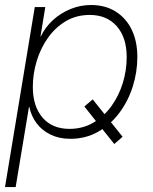

<svg xmlns="http://www.w3.org/2000/svg" viewBox="-30 -551 617 775"><path d="M344.2 -149.9 464.8 1 431.2 30.3 310.5 -121.1ZM-9.8 204.1 110.4 -522.5H152.8L133.3 -403.3H134.3Q152.3 -440.9 183.3 -469.5Q214.4 -498 254.2 -514.4Q293.9 -530.8 337.4 -530.8Q394.5 -530.8 436.5 -504.6Q478.5 -478.5 501.5 -431.4Q524.4 -384.3 524.4 -320.8Q524.4 -259.8 505.6 -200.9Q486.8 -142.1 451.2 -94.7Q415.5 -47.4 365.7 -19Q315.9 9.3 253.9 9.3Q209 9.3 174.3 -7.6Q139.6 -24.4 117.9 -53.2Q96.2 -82 88.4 -119.1H86.9L33.2 204.1ZM250.5 -30.8Q303.7 -30.8 346.4 -55.7Q389.2 -80.6 419.4 -122.3Q449.7 -164.1 465.6 -215.6Q481.4 -267.1 481.4 -320.3Q481.4 -399.9 441.2 -445.3Q400.9 -490.7 332.5 -490.7Q278.3 -490.7 235.8 -465.6Q193.4 -440.4 163.6 -398.4Q133.8 -356.4 118.2 -304.7Q102.5 -252.9 102.5 -200.2Q102.5 -122.1 141.6 -76.4Q180.7 -30.8 250.5 -30.8Z"/></svg>

Font: Inter 28pt ExtraLight
Style: Italic
Weight: 250
Italic angle: -9.3988°
Designer: Rasmus Andersson
Foundry: rsms
Version: Version 4.001;git-66647c0bb